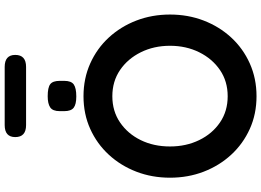

<svg xmlns="http://www.w3.org/2000/svg" viewBox="-164 -914 1088 799"><g transform="rotate(-90 379.5 -514.0)"><path d="M719 -350Q719 -275 694 -210Q669 -145 623.5 -95.5Q578 -46 515.5 -18Q453 10 379 10Q305 10 243 -18Q181 -46 135.5 -95.5Q90 -145 65 -210Q40 -275 40 -350Q40 -425 65 -490Q90 -555 135.5 -604.5Q181 -654 243 -682Q305 -710 379 -710Q453 -710 515.5 -682Q578 -654 623.5 -604.5Q669 -555 694 -490Q719 -425 719 -350ZM589 -350Q589 -417 562 -471.5Q535 -526 488 -558Q441 -590 379 -590Q317 -590 270 -558Q223 -526 196.5 -472Q170 -418 170 -350Q170 -283 196.5 -228.5Q223 -174 270 -142Q317 -110 379 -110Q441 -110 488 -142Q535 -174 562 -228.5Q589 -283 589 -350ZM378 -740Q345 -740 331 -751Q317 -762 317 -790V-809Q317 -838 332.5 -848.5Q348 -859 379 -859Q415 -859 429 -848.5Q443 -838 443 -809V-790Q443 -761 428 -750.5Q413 -740 378 -740ZM259 -949Q209 -949 209 -994Q209 -1038 259 -1038H501Q551 -1038 551 -994Q551 -949 501 -949Z"/></g></svg>

Font: zvoove
Style: Bold
Weight: 700
Designer: Vernon Adams (Nunito) & Andrew Paglinawan (Quicksand)
Foundry: zvoove
Version: Version 3.006